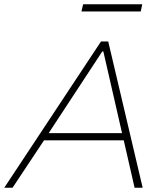

<svg xmlns="http://www.w3.org/2000/svg" viewBox="-31 -883 791 903"><path d="M-11 0 444 -688H478L640 0H602L551 -223H176L28 0ZM198 -257H543L455 -641H450ZM352 -829 360 -863H638L631 -829Z"/></svg>

Font: Saira SemiExpanded Thin
Style: Italic
Weight: 250
Width: 6
Italic angle: -12°
Designer: Hector Gatti with collaboration of the Omnibus-Type team
Foundry: Omnibus-Type
Version: Version 1.101